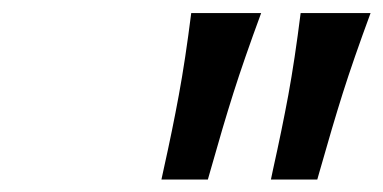

<svg xmlns="http://www.w3.org/2000/svg" viewBox="-20 -782 597 299"><path d="M234.9 -518.6Q248.5 -579.6 258.5 -634Q268.6 -688.5 277.8 -761.7H386.7Q359.9 -689 343.5 -637.2Q327.1 -585.4 307.6 -516.1L303.7 -502.4H231.4ZM405.3 -518.6Q418.9 -579.6 429 -634Q439 -688.5 448.2 -761.7H557.1Q530.3 -689 513.9 -637.2Q497.6 -585.4 478 -516.1L474.1 -502.4H401.9Z"/></svg>

Font: Lesson One Medium
Style: Italic
Weight: 500
Italic angle: -14°
Designer: But Ko, Victor Gaultney, Annie Olsen, Julie Remington, Don Collingsworth, Eric Hays, Becca Hirsbrunner
Version: Version 1.100